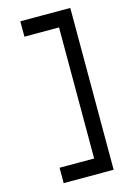

<svg xmlns="http://www.w3.org/2000/svg" viewBox="-127 -760 651 965"><g transform="rotate(-15 199.0 -277.0)"><path d="M120 -618H80V-698H120H300H340V-658V104V144H300H120H80V64H120H260V-618Z"/></g></svg>

Font: Nordica Advanced
Style: RegularExtended
Weight: 300
Version: Version 1.07